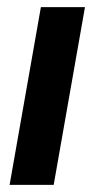

<svg xmlns="http://www.w3.org/2000/svg" viewBox="-20 -520 282 540"><path d="M131 0H7L95 -500H219Z"/></svg>

Font: Cabin
Style: Bold Italic
Weight: 700
Designer: Pablo Impallari
Foundry: Pablo Impallari. www.impallari.com Igino Marini. www.ikern.com
Version: Version 1.005